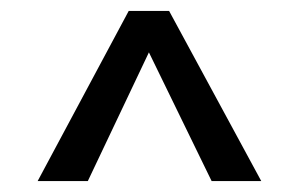

<svg xmlns="http://www.w3.org/2000/svg" viewBox="-20 -740 548 352"><path d="M459 -408H368L253 -644L141 -408H49L216 -720H290Z"/></svg>

Font: Mukta Vaani
Style: Bold
Weight: 700
Designer: Noopur Datye, Girish Dalvi, Yashodeep Gholap, Pallavi Karambelkar
Foundry: Ek Type
Version: Version 2.538;PS 1.000;hotconv 16.6.51;makeotf.lib2.5.65220;